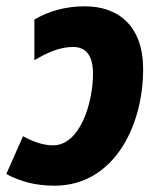

<svg xmlns="http://www.w3.org/2000/svg" viewBox="-38 -579 508 609"><path d="M135 10C321 10 416 -176 416 -360C416 -496 338 -559 231 -559C166 -559 114 -542 71 -517V-388C115 -414 153 -430 194 -430C234 -430 257 -404 257 -345C257 -255 217 -118 130 -118C97 -118 64 -131 35 -147L-18 -27C27 -3 75 10 135 10Z"/></svg>

Font: Noto Sans SemiCondensed ExtraBold
Style: Italic
Weight: 800
Width: 4
Italic angle: -12°
Designer: Monotype Design Team
Foundry: Monotype Imaging Inc.
Version: Version 2.013